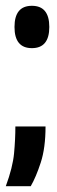

<svg xmlns="http://www.w3.org/2000/svg" viewBox="-37 -518 197 662"><path d="M-17 124Q7 59 11.5 10.5Q16 -38 16 -82H120Q120 -8 103.5 42.5Q87 93 69 124ZM73 -352Q13 -352 13 -425Q13 -498 73 -498Q133 -498 133 -425Q133 -352 73 -352Z"/></svg>

Font: Bricolage Grotesque 48pt Condensed SemiBold
Style: Regular
Weight: 600
Width: 3
Designer: Mathieu Triay
Foundry: Atelier Triay
Version: Version 1.000; ttfautohint (v1.8.4.7-5d5b);gftools[0.9.32]